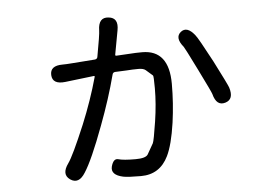

<svg xmlns="http://www.w3.org/2000/svg" viewBox="-49 -674 1097 788"><g transform="rotate(-5 500.0 -280.0)"><path d="M272 16Q244 61 210 38Q177 15 208 -28Q229 -57 281 -181Q321 -278 347 -372Q348 -377 343 -376L225 -362Q172 -356 170 -395Q168 -434 220 -434Q235 -434 260 -436L354 -443Q363 -444 365 -452Q382 -544 382 -561Q383 -615 425 -610Q467 -606 457 -554L439 -456Q438 -451 443 -451L496 -454Q523 -456 550 -456Q660 -456 660 -316Q660 -236 649 -157Q636 -67 614 -22Q579 50 501 50Q448 50 428 46Q377 35 385 1Q394 -33 414.5 -27Q435 -21 485 -21Q527 -21 536 -36Q549 -58 561 -80Q566 -90 578 -168Q589 -240 589 -304Q589 -355 586 -357Q567 -374 558 -381.5Q549 -389 529 -389Q504 -389 479 -387L432 -385Q423 -384 421 -375Q396 -279 355 -170Q304 -33 272 16ZM872 -220Q835 -209 822 -260Q820 -268 772.5 -364Q725 -460 722 -463Q689 -503 715 -525Q742 -547 774 -506Q785 -493 838 -393Q888 -295 893 -281Q909 -231 872 -220Z"/></g></svg>

Font: Resource Han Rounded CN
Style: Regular
Weight: 400
Designer: Cyano Hao (round all glyphs); Ryoko NISHIZUKA  (kana, bopomofo & ideographs); Paul D. Hunt (Latin, Greek & Cyrillic); Sa
Foundry: Cyano Hao
Version: 0.990